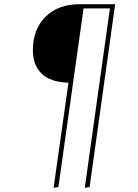

<svg xmlns="http://www.w3.org/2000/svg" viewBox="-20 -701 659 917"><path d="M530 -681 408 192 385 196 505 -661H379L259 192L236 196L307 -306Q218 -309 177.5 -350.5Q137 -392 137 -461Q137 -561 197.5 -621Q258 -681 362 -681Z"/></svg>

Font: Fira Sans Condensed Thin
Style: Italic
Weight: 250
Width: 3
Italic angle: -8°
Designer: Carrois Corporate & Edenspiekermann AG
Foundry: Carrois Corporate GbR & Edenspiekermann AG
Version: Version 4.203